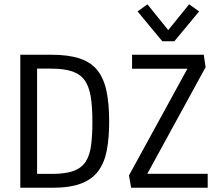

<svg xmlns="http://www.w3.org/2000/svg" viewBox="-20 -885 1036 905"><path d="M75.7 0V-627H221.7Q302.2 -627 355.5 -609.4Q408.7 -591.8 439 -554Q469.2 -516.1 481.9 -456.1Q494.6 -396 494.6 -311.5Q494.6 -235.4 483.6 -177.2Q472.7 -119.1 443.8 -79.6Q415 -40 362.5 -20Q310.1 0 227.1 0ZM154.8 -65.4H226.1Q289.6 -65.4 327.4 -79.6Q365.2 -93.8 384.3 -123.5Q403.3 -153.3 409.4 -200Q415.5 -246.6 415.5 -311.5Q415.5 -379.9 408 -427.7Q400.4 -475.6 380.1 -505.1Q359.9 -534.7 321.5 -548.1Q283.2 -561.5 220.7 -561.5H154.8ZM598.1 0 587.9 -58.1 863.3 -561H602.5V-627H940.4L949.2 -568.4L674.3 -65.9H959V0ZM745.1 -690.4 628.4 -831.1 674.8 -864.7 772.9 -743.2 871.6 -864.7 918.5 -831.1 801.8 -690.4Z"/></svg>

Font: Anaheim Medium
Style: Regular
Weight: 500
Version: Version 2.001